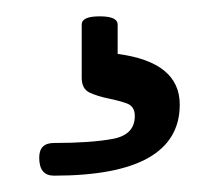

<svg xmlns="http://www.w3.org/2000/svg" viewBox="-20 -31 267 235"><path d="M80 64V-1Q80 -11 102 -11Q124 -11 124 -1V35Q200 45 200 97Q200 184 46 184Q28 184 28 162Q28 144 46 144Q91 144 118 139Q145 134 145 111Q145 99 135 95.5Q125 92 112.5 89.5Q100 87 90 82.5Q80 78 80 64Z"/></svg>

Font: Bonbon
Style: Regular
Weight: 400
Designer: Ksenia Erulevich
Foundry: Cyreal (www.cyreal.org)
Version: Version 1.001